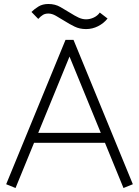

<svg xmlns="http://www.w3.org/2000/svg" viewBox="-20 -956 698 964"><path d="M481 -893Q470 -877 451 -868Q432 -859 412 -859Q393 -859 374 -868Q355 -877 333 -891Q310 -905 283.5 -920.5Q257 -936 223 -936Q194 -936 173.5 -923.5Q153 -911 138 -896L172 -861Q185 -875 196 -881.5Q207 -888 223 -888Q241 -888 261 -876.5Q281 -865 307 -849Q329 -835 354.5 -822.5Q380 -810 412 -810Q444 -810 472.5 -824.5Q501 -839 520 -863ZM507 -239H151L58 -12L11 -31L309 -756H349L647 -31L600 -12ZM486 -289 329 -672 172 -289Z"/></svg>

Font: Leon Sans
Style: Light
Weight: 300
Designer: Jongmin Kim
Version: Version 1.2